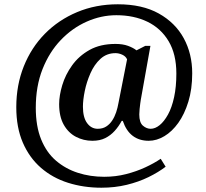

<svg xmlns="http://www.w3.org/2000/svg" viewBox="-20 -734 961 896"><path d="M453 142Q370 142 297.5 119Q225 96 171 49Q117 2 86.5 -68.5Q56 -139 56 -234Q56 -337 91 -424.5Q126 -512 189.5 -576.5Q253 -641 340 -677.5Q427 -714 530 -714Q644 -714 721 -671Q798 -628 837.5 -555.5Q877 -483 877 -392Q877 -318 859 -259.5Q841 -201 812 -160.5Q783 -120 747 -98.5Q711 -77 674 -77Q630 -77 599.5 -100Q569 -123 553 -170H548Q534 -144 515 -123Q496 -102 471 -89.5Q446 -77 411 -77Q370 -77 334.5 -95.5Q299 -114 277.5 -152Q256 -190 256 -248Q256 -288 270.5 -336.5Q285 -385 316.5 -429Q348 -473 398 -501Q448 -529 519 -529Q553 -529 577.5 -520Q602 -511 617 -499L658 -520H682L637 -268Q636 -263 634.5 -251Q633 -239 631.5 -225Q630 -211 630 -200Q630 -162 647 -147.5Q664 -133 683 -133Q704 -133 725 -150Q746 -167 764 -199.5Q782 -232 792.5 -280.5Q803 -329 803 -391Q803 -481 767 -541.5Q731 -602 668 -632.5Q605 -663 523 -663Q452 -663 384.5 -633Q317 -603 263.5 -547Q210 -491 178.5 -411.5Q147 -332 147 -231Q147 -145 172 -83.5Q197 -22 241.5 16Q286 54 343.5 72.5Q401 91 466 91Q520 91 568.5 78.5Q617 66 658 47Q699 28 730 7L753 44Q719 70 673 92.5Q627 115 571.5 128.5Q516 142 453 142ZM436 -133Q459 -133 475.5 -143.5Q492 -154 503.5 -171.5Q515 -189 522 -210Q529 -231 533 -254L573 -457Q567 -471 551 -478.5Q535 -486 519 -486Q478 -486 449 -459.5Q420 -433 402 -392Q384 -351 375.5 -309Q367 -267 367 -236Q367 -186 386.5 -159.5Q406 -133 436 -133Z"/></svg>

Font: Noto Serif Gujarati SemiBold
Style: Regular
Weight: 600
Version: Version 2.102